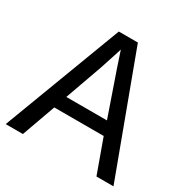

<svg xmlns="http://www.w3.org/2000/svg" viewBox="-152 -792 904 925"><g transform="rotate(30 300.0 -329.5)"><path d="M504.9 0 437.5 -186.5H162.6L95.7 0H0L249 -658.7H355L599.6 0ZM300.8 -588.4 294.9 -569.3 261.2 -465.8 187.5 -259.3H413.6L329.1 -503.4Z"/></g></svg>

Font: Cousine
Style: Regular
Weight: 400
Monospace: yes
Designer: Steve Matteson
Foundry: Ascender Corporation
Version: Version 1.20